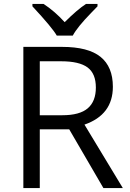

<svg xmlns="http://www.w3.org/2000/svg" viewBox="-20 -951 658 971"><path d="M181.2 -368.2H294.9Q382.8 -368.2 423.8 -403.3Q464.8 -438.5 464.8 -508.3Q464.8 -578.6 422.9 -609.9Q380.9 -641.1 289.1 -641.1H181.2ZM181.2 -296.9V0H98.1V-713.9H293.9Q425.8 -713.9 488.3 -663.6Q550.8 -613.3 550.8 -512.2Q550.8 -370.6 407.2 -320.8L601.1 0H502.9L330.1 -296.9ZM144 -931.2H200.2Q255.9 -895 307.1 -838.9Q370.6 -902.3 415 -931.2H473.1V-918.9L440.9 -885.7Q370.6 -813.5 348.1 -771H267.1Q244.1 -811.5 144 -918.9Z"/></svg>

Font: OpenSans-Regular
Style: Regular
Weight: 400
Foundry: Ascender Corporation
Version: Version 1.10